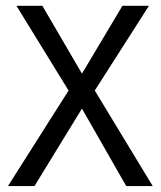

<svg xmlns="http://www.w3.org/2000/svg" viewBox="-20 -624 540 644"><path d="M35.2 -604.5H122.1L254.9 -377L390.6 -604.5H479.5L297.9 -320.3L492.2 0H403.3L254.9 -259.8L95.7 0H6.8L210 -320.3Z"/></svg>

Font: BabelStone Pseudographica
Style: Regular
Weight: 400
Designer: Andrew West
Foundry: BabelStone
Version: Version 16.0.0